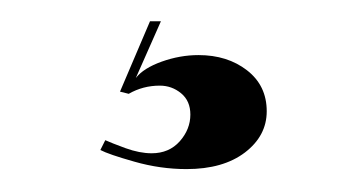

<svg xmlns="http://www.w3.org/2000/svg" viewBox="-20 -14 320 176"><path d="M151 141Q127 141 103.2 134.2Q79.5 127.5 72 123.5L76.5 114.5Q82 117 95 121.8Q108 126.5 119 126.5Q135 126.5 144.8 115.5Q154.5 104.5 154.5 91Q154.5 78.5 146 71.5Q137.5 64.5 126.5 64.5Q111 64.5 98 72L90 70L117.5 5.5H127.5L104.5 57.5Q111.5 48.5 128.2 42.5Q145 36.5 162 36.5Q188.5 36.5 206.5 50.5Q224.5 64.5 224.5 88Q224.5 110.5 204.5 125.8Q184.5 141 151 141Z"/></svg>

Font: Imbue 100pt Black
Style: Regular
Weight: 900
Designer: Tyler Finck
Foundry: Etcetera Type Company
Version: Version 1.102; ttfautohint (v1.8.3)